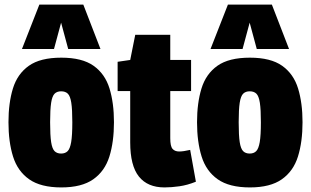

<svg xmlns="http://www.w3.org/2000/svg" viewBox="-20 -809 1359 839"><path d="M17 -275Q17 -359 36.5 -422.5Q56 -486 106 -521.5Q156 -557 248 -557Q339 -557 389 -521.5Q439 -486 458.5 -422.5Q478 -359 478 -275Q478 -189 458 -125Q438 -61 387.5 -25.5Q337 10 248 10Q158 10 107.5 -25.5Q57 -61 37 -125Q17 -189 17 -275ZM199 -275Q199 -217 203.5 -188Q208 -159 218.5 -148.5Q229 -138 247 -138Q265 -138 275.5 -148.5Q286 -159 291 -188Q296 -217 296 -275Q296 -331 291.5 -360Q287 -389 276.5 -399.5Q266 -410 247 -410Q229 -410 218.5 -399.5Q208 -389 203.5 -360Q199 -331 199 -275ZM76 -595 152 -789H344L419 -595H278L247 -710L216 -595Z M699 10Q625 10 587 -37.5Q549 -85 549 -187V-411H494V-539L549 -547L571 -657H724V-547H815V-411H724V-205Q724 -170 734 -158.5Q744 -147 763 -147Q781 -147 811 -154L836 -15Q799 0 764 5Q729 10 699 10Z M841 -275Q841 -359 860.5 -422.5Q880 -486 930 -521.5Q980 -557 1072 -557Q1163 -557 1213 -521.5Q1263 -486 1282.5 -422.5Q1302 -359 1302 -275Q1302 -189 1282 -125Q1262 -61 1211.5 -25.5Q1161 10 1072 10Q982 10 931.5 -25.5Q881 -61 861 -125Q841 -189 841 -275ZM1023 -275Q1023 -217 1027.5 -188Q1032 -159 1042.5 -148.5Q1053 -138 1071 -138Q1089 -138 1099.5 -148.5Q1110 -159 1115 -188Q1120 -217 1120 -275Q1120 -331 1115.5 -360Q1111 -389 1100.5 -399.5Q1090 -410 1071 -410Q1053 -410 1042.5 -399.5Q1032 -389 1027.5 -360Q1023 -331 1023 -275ZM900 -595 976 -789H1168L1243 -595H1102L1071 -710L1040 -595Z"/></svg>

Font: Georama SemiCondensed ExtraBold
Style: Regular
Weight: 800
Width: 4
Designer: Jean-Baptiste Levee
Foundry: Production Type
Version: Version 1.000